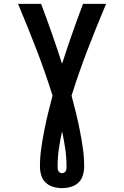

<svg xmlns="http://www.w3.org/2000/svg" viewBox="-20 -755 640 990"><path d="M300 215Q277 215 254.5 208.5Q232 202 215.5 186.5Q199 171 192.5 148.5Q186 126 186 104Q186 57 192.5 11Q199 -35 208 -81Q217 -127 228 -172Q239 -217 251 -262Q213 -383 167.5 -501Q122 -619 73 -735H192Q221 -658 248 -581Q275 -504 300 -426Q325 -504 352 -581Q379 -658 408 -735H527Q478 -619 432.5 -501Q387 -383 349 -262Q361 -217 372 -172Q383 -127 392 -81Q401 -35 407.5 11Q414 57 414 104Q414 126 407.5 148.5Q401 171 384.5 186.5Q368 202 345.5 208.5Q323 215 300 215ZM300 138Q306 138 311 135Q316 132 319 127Q322 122 322.5 116Q323 110 323 104Q323 58 316.5 12.5Q310 -33 300 -78Q290 -33 283.5 12.5Q277 58 277 104Q277 110 277.5 116Q278 122 281 127Q284 132 289 135Q294 138 300 138Z"/></svg>

Font: Zed Sans Extended
Style: Bold
Weight: 700
Width: 7
Designer: Belleve Invis
Foundry: Belleve Invis
Version: Version 1.0.0; ttfautohint (v1.8.4)